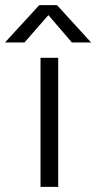

<svg xmlns="http://www.w3.org/2000/svg" viewBox="-104 -724 374 744"><path d="M48 -704H117L249 -559.5H174.5L83.5 -665.5L-9 -559.5H-84.5ZM53 -500H121.5V0H53Z"/></svg>

Font: Overused Grotesk Book
Style: Regular
Weight: 375
Version: Version 0.004